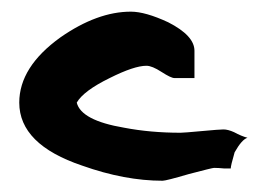

<svg xmlns="http://www.w3.org/2000/svg" viewBox="-20 -412 458 336"><path d="M413.1 -170.9Q403.3 -168 390.6 -145.5Q383.8 -122.1 383.8 -117.2Q382.8 -117.2 372.1 -117.2Q362.3 -118.2 354.5 -118.2Q351.6 -118.2 310.5 -107.4Q270.5 -95.7 264.6 -95.7Q198.2 -95.7 124 -122.1Q13.7 -159.2 13.7 -232.4Q13.7 -294.9 85.9 -346.7Q150.4 -391.6 209 -391.6Q234.4 -391.6 274.4 -373Q320.3 -349.6 320.3 -323.2Q320.3 -307.6 320.3 -275.4Q311.5 -275.4 285.2 -275.4Q279.3 -275.4 262.7 -286.1Q246.1 -296.9 236.3 -296.9Q214.8 -296.9 171.9 -275.4Q126 -252.9 114.3 -232.4Q122.1 -201.2 197.3 -188.5Q243.2 -179.7 295.9 -179.7Q301.8 -179.7 333 -182.6Q364.3 -185.5 371.1 -185.5Q378.9 -185.5 389.6 -180.7Q402.3 -173.8 413.1 -170.9Z"/></svg>

Font: Lazy Dog
Style: Regular
Weight: 400
Version: July 2001 - Freeware